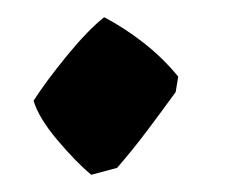

<svg xmlns="http://www.w3.org/2000/svg" viewBox="-20 -195 279 223"><path d="M86 8Q68 -7 46.5 -32.5Q25 -58 19 -78Q33 -100 57.5 -130Q82 -160 101 -175Q124 -163 146.5 -145.5Q169 -128 187 -106L184 -88Q168 -66 151.5 -44Q135 -22 116 0Z"/></svg>

Font: Labrada ExtraBold
Style: Italic
Weight: 800
Italic angle: -7°
Designer: Mercedes Jáuregui
Foundry: Omnibus-Type Team
Version: Version 1.000; ttfautohint (v1.8.4.7-5d5b)